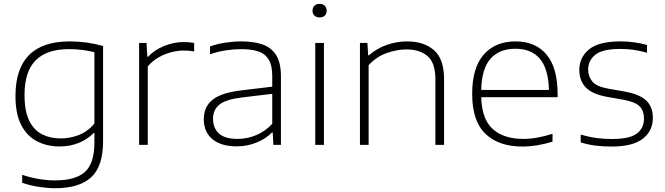

<svg xmlns="http://www.w3.org/2000/svg" viewBox="-20 -768 3528 1018"><path d="M272.5 230Q233.5 230 185.8 222.8Q138 215.5 97.5 201V159Q145.5 174.5 188.8 181.5Q232 188.5 272.5 188.5Q379.5 188.5 430 143.8Q480.5 99 480.5 -12.5V-63H477Q445 -30 398.8 -10.8Q352.5 8.5 295 8.5Q229.5 8.5 176.8 -18.5Q124 -45.5 93 -104.2Q62 -163 62 -259Q62 -548.5 350 -548.5Q440 -548.5 526.5 -524V-18Q526.5 115 462.8 172.5Q399 230 272.5 230ZM302 -34Q351 -34 398.2 -52.2Q445.5 -70.5 480.5 -113V-491Q454 -498 419.8 -502.8Q385.5 -507.5 345 -507.5Q228.5 -507.5 169.2 -448.2Q110 -389 110 -264Q110 -178.5 135 -128Q160 -77.5 203.5 -55.8Q247 -34 302 -34Z M717.5 0V-540.5H757L761 -467.5H765.5Q799 -503.5 850.5 -524.2Q902 -545 953 -545Q968.5 -545 981.2 -544Q994 -543 1009.5 -540V-495.5Q996 -498 981.8 -499Q967.5 -500 952 -500Q923 -500 888.5 -491.2Q854 -482.5 821.2 -464Q788.5 -445.5 763.5 -416V0Z M1235.5 8Q1152 8 1106.2 -30.2Q1060.5 -68.5 1060.5 -135.5Q1060.5 -202 1107.2 -239.2Q1154 -276.5 1260.5 -289L1423.5 -308.5V-364.5Q1423.5 -421.5 1404.2 -452.8Q1385 -484 1348.2 -495.8Q1311.5 -507.5 1258.5 -507.5Q1223.5 -507.5 1180.5 -501.5Q1137.5 -495.5 1093.5 -480V-521.5Q1129.5 -535 1174 -541.8Q1218.5 -548.5 1260 -548.5Q1326.5 -548.5 1373.2 -531.8Q1420 -515 1444.8 -474.8Q1469.5 -434.5 1469.5 -364V0H1429.5L1426 -65.5H1421.5Q1391 -33 1341 -12.5Q1291 8 1235.5 8ZM1109.5 -138.5Q1109.5 -88.5 1141 -60Q1172.5 -31.5 1240 -31.5Q1291 -31.5 1338.5 -51.5Q1386 -71.5 1423.5 -111.5V-270.5L1261 -251Q1178.5 -241 1144 -213.8Q1109.5 -186.5 1109.5 -138.5Z M1651.5 0V-540.5H1697.5V0ZM1674.5 -675.5Q1657.5 -675.5 1647.2 -685Q1637 -694.5 1637 -711Q1637 -727.5 1647.2 -737.5Q1657.5 -747.5 1674.5 -747.5Q1691.5 -747.5 1701.8 -737.5Q1712 -727.5 1712 -711Q1712 -694.5 1701.8 -685Q1691.5 -675.5 1674.5 -675.5Z M1888.5 0V-540.5H1928L1932 -475H1936Q1977.5 -511 2030 -529.8Q2082.5 -548.5 2138.5 -548.5Q2227 -548.5 2280.8 -502.2Q2334.5 -456 2334.5 -347V0H2288.5V-347.5Q2288.5 -434.5 2247.2 -470.2Q2206 -506 2134.5 -506Q2086.5 -506 2031.8 -487.2Q1977 -468.5 1934.5 -422.5V0Z M2750.5 9Q2624 9 2553.8 -58.5Q2483.5 -126 2483.5 -270Q2483.5 -409 2545 -478.8Q2606.5 -548.5 2713 -548.5Q2819.5 -548.5 2878 -478.5Q2936.5 -408.5 2936.5 -269.5V-252.5H2531.5Q2534.5 -136 2592.8 -83.8Q2651 -31.5 2754.5 -31.5Q2791 -31.5 2829.5 -38.5Q2868 -45.5 2909.5 -58.5V-17Q2826 9 2750.5 9ZM2712.5 -509.5Q2628 -509.5 2581 -457Q2534 -404.5 2531.5 -291H2890.5Q2887.5 -403.5 2842.5 -456.5Q2797.5 -509.5 2712.5 -509.5Z M3222 9Q3177 9 3137.2 4Q3097.5 -1 3059 -13V-54.5Q3105.5 -41 3144.2 -36Q3183 -31 3224.5 -31Q3317.5 -31 3356 -59.5Q3394.5 -88 3394.5 -139Q3394.5 -181 3371 -204.5Q3347.5 -228 3283.5 -239.5L3198.5 -254.5Q3119 -269 3085.2 -305Q3051.5 -341 3051.5 -398Q3051.5 -462.5 3102.5 -505.5Q3153.5 -548.5 3269.5 -548.5Q3342.5 -548.5 3410.5 -529.5V-488.5Q3371 -499.5 3338.2 -504Q3305.5 -508.5 3269.5 -508.5Q3173.5 -508.5 3136 -477.5Q3098.5 -446.5 3098.5 -399.5Q3098.5 -363.5 3120 -336.5Q3141.5 -309.5 3204.5 -298L3289.5 -283Q3370 -269 3405.8 -235.5Q3441.5 -202 3441.5 -143Q3441.5 -74 3388.2 -32.5Q3335 9 3222 9Z"/></svg>

Font: Encode Sans Exp XLt
Style: Regular
Weight: 200
Width: 7
Designer: Multiple Designers
Foundry: Impallari Type
Version: Version 3.002; ttfautohint (v1.8.3) -l 8 -r 50 -G 200 -x 14 